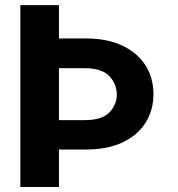

<svg xmlns="http://www.w3.org/2000/svg" viewBox="-20 -748 711 768"><path d="M61.5 -727.5H215.8V-594.2H322.3Q410.2 -594.2 470.7 -564.9Q531.2 -535.6 562.5 -485.6Q593.8 -435.5 593.8 -371.6Q593.8 -307.6 562.5 -257.6Q531.2 -207.5 470.7 -178.7Q410.2 -149.9 322.3 -149.9H215.8V0H61.5ZM215.8 -267.6H322.3Q387.7 -268.1 417.2 -298.1Q446.8 -328.1 447.3 -369.6Q446.8 -412.6 417.2 -443.6Q387.7 -474.6 322.3 -475.1H215.8Z"/></svg>

Font: Konkhmer Sleokchher
Style: Regular
Weight: 400
Designer: Suon May Sophanith
Version: Version 1.000; ttfautohint (v1.8.4.7-5d5b);gftools[0.9.23]